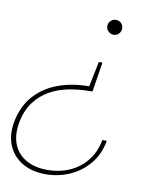

<svg xmlns="http://www.w3.org/2000/svg" viewBox="-85 -574 658 838"><g transform="rotate(10 244.5 -154.5)"><path d="M335 -319 314 -187H304Q258 -187 212 -178.5Q166 -170 127 -148.5Q88 -127 60 -89.5Q32 -52 22 5Q13 60 29.5 100Q46 140 84.5 162Q123 184 178 184Q234 184 279 163.5Q324 143 354 104.5Q384 66 393 14H413Q402 75 366.5 117.5Q331 160 280.5 182Q230 204 175 204Q114 204 71 178.5Q28 153 9 108Q-10 63 0 5Q13 -67 54.5 -114Q96 -161 158.5 -184Q221 -207 296 -207L319 -319ZM361 -513Q375 -513 384.5 -503.5Q394 -494 394 -480Q394 -467 384.5 -457Q375 -447 361 -447Q348 -447 338 -457Q328 -467 328 -480Q328 -494 338 -503.5Q348 -513 361 -513Z"/></g></svg>

Font: DM Sans 17pt Thin
Style: Italic
Weight: 250
Italic angle: -10°
Version: Version 4.004;gftools[0.9.30]